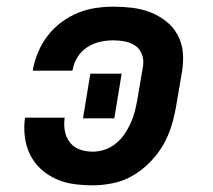

<svg xmlns="http://www.w3.org/2000/svg" viewBox="-20 -548 640 576"><path d="M258 8Q229 8 200.5 4Q172 0 147 -11.5Q122 -23 102 -41.5Q82 -60 70 -84.5Q58 -109 54.5 -137.5Q51 -166 55 -195H174Q171 -175 174.5 -155.5Q178 -136 189.5 -121Q201 -106 219.5 -99.5Q238 -93 258 -93Q276 -93 294 -99Q312 -105 327 -117Q342 -129 353 -145Q364 -161 372 -178.5Q380 -196 384.5 -214Q389 -232 392 -249L409 -349Q412 -368 406 -384.5Q400 -401 386.5 -410.5Q373 -420 355.5 -423.5Q338 -427 320 -427Q300 -427 280 -422.5Q260 -418 242 -406.5Q224 -395 212.5 -376.5Q201 -358 198 -338Q197 -338 197 -337.5Q197 -337 197 -336H78Q79 -337 79 -338.5Q79 -340 79 -341Q84 -367 95 -393Q106 -419 123.5 -441.5Q141 -464 164.5 -481.5Q188 -499 214 -509.5Q240 -520 267 -524Q294 -528 320 -528Q349 -528 377.5 -524.5Q406 -521 431.5 -511Q457 -501 478.5 -484Q500 -467 513 -443Q526 -419 528.5 -390.5Q531 -362 526 -333L509 -233Q504 -203 495 -172.5Q486 -142 470 -114Q454 -86 430.5 -62Q407 -38 379 -21.5Q351 -5 319.5 1.5Q288 8 258 8ZM229 -193 251 -327H345L323 -193Z"/></svg>

Font: Iosevka SS04 Extended Oblique
Style: Bold
Weight: 700
Width: 7
Italic angle: -9°
Monospace: yes
Designer: Belleve Invis
Foundry: Belleve Invis
Version: Version 19.0.0; ttfautohint (v1.8.4)